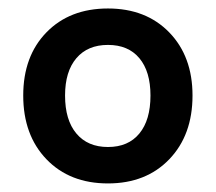

<svg xmlns="http://www.w3.org/2000/svg" viewBox="-20 -678 503 448"><path d="M34.2 -455.1Q34.2 -546.9 88.4 -602.5Q142.6 -658.2 231.9 -658.2Q320.8 -658.2 375 -602.3Q429.2 -546.4 429.2 -455.1Q429.2 -362.8 375 -306.4Q320.8 -250 231.9 -250Q142.6 -250 88.4 -306.4Q34.2 -362.8 34.2 -455.1ZM331.1 -455.1Q331.1 -511.2 305.2 -542.2Q279.3 -573.2 231.9 -573.2Q184.6 -573.2 158.2 -542.2Q131.8 -511.2 131.8 -455.1Q131.8 -397.9 158.2 -366.5Q184.6 -335 231.9 -335Q279.3 -335 305.2 -366.5Q331.1 -397.9 331.1 -455.1Z"/></svg>

Font: Overused Grotesk SemiBold
Style: Regular
Weight: 600
Version: Version 0.002